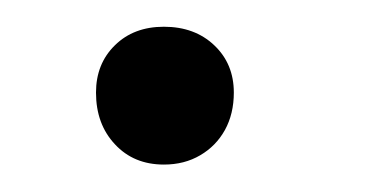

<svg xmlns="http://www.w3.org/2000/svg" viewBox="-20 -120 286 140"><path d="M99.5 0Q77.5 0 63.8 -14.8Q50 -29.5 50 -52.5Q50 -73.5 63.8 -87Q77.5 -100.5 99.5 -100.5Q122 -100.5 136.2 -87Q150.5 -73.5 150.5 -52.5Q150.5 -37 144 -25.2Q137.5 -13.5 126 -6.8Q114.5 0 99.5 0Z"/></svg>

Font: Edu AU VIC WA NT Pre
Style: Regular
Weight: 400
Designer: Tina and Corey Anderson, Eben Sorkin, Mirko Velimirovic
Foundry: Google for Education
Version: Version 1.001